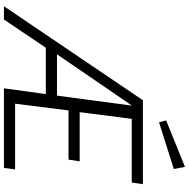

<svg xmlns="http://www.w3.org/2000/svg" viewBox="-12 -970 982 999"><g transform="rotate(90 479.5 -471.0)"><path d="M849 -942 607 -844 617 -807 860 -884ZM862 -58H520L555 -336H811L820 -394H564L599 -665H930L939 -723H502L13 0H82L229 -218H470L440 0H854ZM478 -276H263L530 -666Z"/></g></svg>

Font: United Sans ExtraLight
Style: Italic
Weight: 200
Italic angle: -8°
Designer: Pablo Impallari, Rodrigo Fuenzalida (Modified by Dan O. Williams)
Version: Version 1.000;PS 001.000;hotconv 1.0.88;makeotf.lib2.5.64775